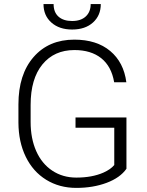

<svg xmlns="http://www.w3.org/2000/svg" viewBox="-20 -916 724 946"><path d="M603 -84.5Q571.8 -40 505.1 -15.1Q438.5 9.8 356 9.8Q272.5 9.8 207.5 -30.3Q142.6 -70.3 106.9 -143.6Q71.3 -216.8 70.8 -311.5V-401.4Q70.8 -549.3 145.5 -635Q220.2 -720.7 346.2 -720.7Q456.1 -720.7 522.9 -664.8Q589.8 -608.9 602.5 -510.7H542.5Q529.3 -588.9 478.8 -629.2Q428.2 -669.4 346.7 -669.4Q247.1 -669.4 189 -598.6Q130.9 -527.8 130.9 -398.9V-314.9Q130.9 -233.9 158.4 -171.6Q186 -109.4 237.5 -75.2Q289.1 -41 356 -41Q433.6 -41 489.3 -65.4Q525.4 -81.5 543 -103V-286.6H352.1V-337.4H603ZM476.6 -896Q476.6 -839.8 438.2 -805.2Q399.9 -770.5 335.4 -770.5Q272 -770.5 233.2 -804.9Q194.3 -839.4 194.3 -896H244.1Q244.1 -855.5 268.3 -834Q292.5 -812.5 335.4 -812.5Q378.4 -812.5 402.6 -835Q426.8 -857.4 426.8 -896Z"/></svg>

Font: Roboto-Light
Style: Regular
Weight: 300
Designer: Google
Version: Version 2.137; 2017